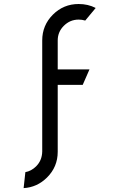

<svg xmlns="http://www.w3.org/2000/svg" viewBox="-20 -758 602 968"><path d="M192.9 5.9V-554.2Q192.9 -630.4 246.6 -684.1Q300.3 -737.8 376.5 -737.8Q424.3 -737.8 462.4 -717.8L409.7 -654.3Q394 -659.2 376.5 -659.2Q333 -659.2 301.8 -627.9Q271 -597.2 271 -554.2Q271 -553.2 271 -552.7V-408.2H431.2L397 -330.1H271V7.3Q271 83.5 216.8 137.2Q167 186.5 99.1 190.4L107.9 109.9Q137.7 104.5 161.6 81.1Q191.9 51.3 192.9 5.9Z"/></svg>

Font: NovaMono
Style: Regular
Weight: 400
Monospace: yes
Version: Version 1.2